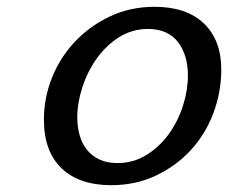

<svg xmlns="http://www.w3.org/2000/svg" viewBox="-20 -532 670 564"><path d="M109 -181Q109 -245 133 -304.5Q157 -364 200.5 -410Q244 -456 303.5 -484Q363 -512 434 -512Q528 -512 579 -463Q630 -414 630 -328Q630 -261 606.5 -199Q583 -137 540 -90.5Q497 -44 437.5 -16Q378 12 307 12Q213 12 161 -37.5Q109 -87 109 -181ZM207 -187Q207 -159 214 -134.5Q221 -110 235.5 -92Q250 -74 272 -63.5Q294 -53 325 -53Q372 -53 410.5 -77Q449 -101 476 -138.5Q503 -176 517.5 -221.5Q532 -267 532 -310Q532 -339 525 -363.5Q518 -388 504 -407Q490 -426 467.5 -436.5Q445 -447 415 -447Q368 -447 329.5 -422.5Q291 -398 264 -360Q237 -322 222 -276Q207 -230 207 -187Z"/></svg>

Font: Perun
Style: Italic
Weight: 400
Italic angle: -12°
Foundry: Copyright (c) Stefan Peev, Context Ltd, 2016
Version: Version 1.027